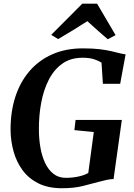

<svg xmlns="http://www.w3.org/2000/svg" viewBox="-20 -1015 726 1044"><path d="M316.5 8.5Q242 8.5 189.2 -17.8Q136.5 -44 103.5 -88.5Q70.5 -133 54.5 -189Q38.5 -245 37.5 -304.5Q36.5 -403.5 62.5 -485.5Q88.5 -567.5 139.5 -627.2Q190.5 -687 263.8 -719.5Q337 -752 430.5 -752Q486.5 -752 524 -747.2Q561.5 -742.5 587.2 -736.2Q613 -730 633 -725Q640.5 -723.5 647.8 -722Q655 -720.5 663 -719.5L633.5 -559.5H539.5L532 -674.5Q515.5 -685 491 -693Q466.5 -701 428.5 -701Q364 -701 318.8 -668.8Q273.5 -636.5 245.2 -581.2Q217 -526 204 -456.2Q191 -386.5 191.5 -311Q191.5 -261 199.5 -214Q207.5 -167 225 -129.5Q242.5 -92 270.5 -70Q298.5 -48 338 -48Q372.5 -48 405 -54.8Q437.5 -61.5 460 -74.5L490 -297L384.5 -307.5L391 -363H642.5L597.5 -41.5Q582 -41.5 559.8 -36.8Q537.5 -32 516 -26Q476 -15 428.8 -3.2Q381.5 8.5 316.5 8.5ZM258.5 -825.5 427.5 -995H508L608.5 -824L566 -801.5Q537.5 -825.5 509.8 -850.5Q482 -875.5 455 -900Q416.5 -875 376.5 -850.5Q336.5 -826 296 -802.5Z"/></svg>

Font: Merriweather 48pt
Style: Bold Italic
Weight: 700
Italic angle: -7.8°
Version: Version 2.101